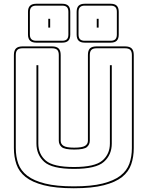

<svg xmlns="http://www.w3.org/2000/svg" viewBox="-20 -977 786 1022"><path d="M692 -684V-189Q692 -142 678.5 -102.5Q665 -63 630 -35Q595 -7 532.5 9Q470 25 373 25Q276 25 213.5 9Q151 -7 116 -35Q81 -63 67.5 -102.5Q54 -142 54 -189V-684Q54 -708 65 -719Q76 -730 100 -730H257Q281 -730 292 -719Q303 -708 303 -684V-228Q303 -210 318.5 -200.5Q334 -191 375 -191Q417 -191 432.5 -200.5Q448 -210 448 -228V-684Q448 -708 458.5 -719Q469 -730 494 -730H646Q670 -730 681 -719Q692 -708 692 -684ZM682 -189V-684Q682 -703 673.5 -711.5Q665 -720 646 -720H494Q475 -720 466.5 -711.5Q458 -703 458 -684V-228Q458 -208 443 -194.5Q428 -181 375 -181Q323 -181 308 -194.5Q293 -208 293 -228V-684Q293 -703 284.5 -711.5Q276 -720 257 -720H100Q81 -720 72.5 -711.5Q64 -703 64 -684V-189Q64 -143 77.5 -105.5Q91 -68 125.5 -41.5Q160 -15 220 0Q280 15 373 15Q466 15 526 0Q586 -15 620.5 -41.5Q655 -68 668.5 -105.5Q682 -143 682 -189ZM174 -630H184V-213Q184 -157 223.5 -122.5Q263 -88 374 -88Q485 -88 525 -122.5Q565 -157 565 -213V-630H575V-213Q575 -153 533 -115.5Q491 -78 374 -78Q257 -78 215.5 -115.5Q174 -153 174 -213ZM354 -793Q354 -771 343.5 -760.5Q333 -750 311 -750H173Q151 -750 140 -760.5Q129 -771 129 -793V-914Q129 -936 140 -946.5Q151 -957 173 -957H311Q333 -957 343.5 -946.5Q354 -936 354 -914ZM612 -793Q612 -771 601.5 -760.5Q591 -750 569 -750H431Q409 -750 398.5 -760.5Q388 -771 388 -793V-914Q388 -936 398.5 -946.5Q409 -957 431 -957H569Q591 -957 601.5 -946.5Q612 -936 612 -914ZM311 -760Q328 -760 336 -768Q344 -776 344 -793V-914Q344 -931 336 -939Q328 -947 311 -947H173Q156 -947 147.5 -939Q139 -931 139 -914V-793Q139 -776 147.5 -768Q156 -760 173 -760ZM569 -760Q586 -760 594 -768Q602 -776 602 -793V-914Q602 -931 594 -939Q586 -947 569 -947H431Q414 -947 406 -939Q398 -931 398 -914V-793Q398 -776 406 -768Q414 -760 431 -760ZM247 -830H237V-877H247ZM505 -830H495V-877H505Z"/></svg>

Font: Bungee Outline
Style: Regular
Weight: 400
Designer: David Jonathan Ross
Foundry: David Jonathan Ross
Version: Version 1.001;PS 1.0;hotconv 1.0.72;makeotf.lib2.5.5900